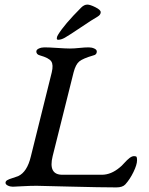

<svg xmlns="http://www.w3.org/2000/svg" viewBox="-20 -810 649 835"><path d="M233 -637Q227 -637 227 -643Q227 -650 232 -658Q259 -703 333 -777Q346 -790 360 -790Q372 -790 395 -778.5Q418 -767 418 -757Q418 -746 405 -738Q382 -725 332.5 -691.5Q283 -658 262 -646Q246 -637 233 -637ZM209 -131 300 -495Q309 -530 325 -543Q341 -556 386 -569Q401 -572 401 -586Q401 -594 390 -599Q379 -604 366 -604Q349 -604 325.5 -601.5Q302 -599 284 -599Q266 -599 229.5 -601.5Q193 -604 173 -604Q160 -604 149 -599Q138 -594 138 -586Q138 -573 154 -569Q193 -558 203 -543Q213 -528 205 -495L114 -129Q98 -62 59 -44Q52 -41 35.5 -36Q19 -31 11.5 -26.5Q4 -22 4 -15Q4 -8 14 -3Q24 2 36 2Q40 2 76 0Q112 -2 139 -2Q148 -2 283.5 1.5Q419 5 486 5Q513 5 525 -8Q545 -30 560.5 -62Q576 -94 576 -113Q576 -124 574 -127.5Q572 -131 563 -131Q554 -131 543.5 -123Q533 -115 520.5 -101Q508 -87 501 -82Q463 -50 423 -50H251Q189 -50 209 -131Z"/></svg>

Font: EB Garamond 08
Style: Italic
Weight: 400
Italic angle: -14°
Version: Version 0.016